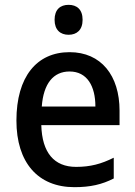

<svg xmlns="http://www.w3.org/2000/svg" viewBox="-20 -765 560 795"><path d="M264 -745C230 -745 206 -726 206 -683C206 -641 230 -621 264 -621C298 -621 322 -641 322 -683C322 -726 298 -745 264 -745ZM268 -549C132 -549 48 -447 48 -266C48 -92 137 10 288 10C354 10 402 -1 451 -26V-112C399 -86 354 -74 295 -74C204 -74 154 -133 151 -247H475V-307C475 -452 399 -549 268 -549ZM268 -469C341 -469 375 -408 375 -324H153C160 -419 201 -469 268 -469Z"/></svg>

Font: Noto Sans Arabic UI SmCn Md
Style: Regular
Weight: 500
Width: 4
Designer: Monotype Design Team, Nadine Chahine and Nizar Qandah
Foundry: Monotype Imaging Inc.
Version: Version 2.010